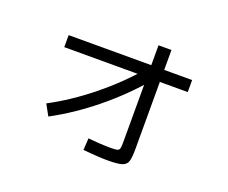

<svg xmlns="http://www.w3.org/2000/svg" viewBox="-105 -784 1149 966"><g transform="rotate(20 469.0 -301.0)"><path d="M575.2 -484.4 625 -443.4Q535.2 -336.9 422.9 -245.1Q310.5 -153.3 193.4 -90.8L161.1 -149.4Q272.5 -208 382.3 -296.9Q492.2 -385.7 575.2 -484.4ZM417 6.8 420.9 -56.6Q449.2 -53.7 481.9 -51.8Q514.6 -49.8 539.1 -49.8Q566.4 -49.8 576.2 -52.2Q585.9 -54.7 588.9 -63.5Q591.8 -72.3 591.8 -95.7V-617.2H661.1V-85Q661.1 -38.1 653.8 -18.6Q646.5 1 623.5 7.8Q600.6 14.6 546.9 14.6Q519.5 14.6 484.9 12.2Q450.2 9.8 417 6.8ZM149.4 -510.7H810.5V-446.3H149.4Z"/></g></svg>

Font: Pretendard JP Variable
Style: Regular
Weight: 400
Designer: Base glyphs from Inter by Rasmus Andersson; Hangul glyphs from Noto Sans CJK(Source Han Sans) by Jang Soo-young and Kang
Foundry: Kil Hyung-jin
Version: Version 1.307;Glyphs 3.2 (3192)